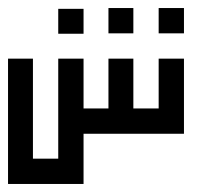

<svg xmlns="http://www.w3.org/2000/svg" viewBox="-20 -508 541 478"><path d="M250 -362H312V-238H375V-362H438V-175H375H312H250H188V-50H125H62H0V-362H62V-113H125V-362H188V-238H250ZM375 -425V-488H438V-425ZM250 -425V-488H312V-425ZM125 -424V-486H188V-424Z"/></svg>

Font: Jawi Kufi
Style: Medium
Weight: 500
Version: Version 2.3